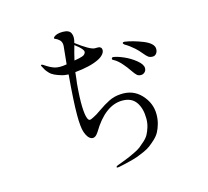

<svg xmlns="http://www.w3.org/2000/svg" viewBox="-119 -946 1239 1143"><g transform="rotate(-15 500.0 -374.5)"><path d="M615 -584Q638 -581 676 -564.5Q714 -548 746.5 -521.5Q779 -495 779 -472Q779 -457 769 -447.5Q759 -438 746 -438Q731 -438 721.5 -446Q712 -454 695 -479Q678 -504 663 -521Q637 -553 610 -567Q600 -571 603 -578Q606 -586 615 -584ZM702 -655Q751 -648 812 -624Q873 -599 873 -565Q873 -548 864 -537Q855 -526 842 -526Q825 -526 815 -533Q805 -540 788 -561Q771 -582 753 -598Q725 -623 697 -639Q688 -646 690 -651Q692 -656 702 -655ZM596 -359Q674 -365 724 -311.5Q774 -258 774 -189Q774 -158 766.5 -131Q759 -104 748 -83.5Q737 -63 717.5 -45Q698 -27 681.5 -14.5Q665 -2 638.5 9.5Q612 21 595.5 27Q579 33 551 40Q523 47 512 49.5Q501 52 477 57Q464 59 463 55Q462 49 476 44Q482 42 509.5 31.5Q537 21 548.5 16Q560 11 586 -1.5Q612 -14 624.5 -24Q637 -34 656 -51Q675 -68 684.5 -85.5Q694 -103 701.5 -127.5Q709 -152 709 -179Q709 -242 682 -281Q655 -320 598 -320Q492 -320 407 -177Q386 -144 363.5 -151.5Q341 -159 327 -199Q316 -230 316 -307Q316 -391 330 -553Q303 -555 293 -558Q265 -566 247 -574.5Q229 -583 217.5 -595.5Q206 -608 201 -615.5Q196 -623 187 -641Q183 -647 186 -649.5Q189 -652 197 -648Q234 -622 261.5 -614Q289 -606 334 -614Q343 -699 345 -723Q346 -732 344 -741Q342 -750 338 -755.5Q334 -761 328.5 -765.5Q323 -770 319 -772.5Q315 -775 310.5 -777Q306 -779 305 -779Q299 -784 304 -789Q320 -807 360.5 -807Q401 -807 411 -784Q422 -762 411 -725Q493 -663 521 -663Q522 -663 529 -663Q536 -663 538 -663Q540 -663 545 -662.5Q550 -662 552 -660.5Q554 -659 557 -657Q560 -655 561 -651.5Q562 -648 563 -643Q564 -630 552.5 -616Q541 -602 521 -592Q468 -565 372 -556Q371 -544 368 -519Q365 -494 364 -488Q356 -397 358 -345.5Q360 -294 368 -275Q373 -261 380.5 -259.5Q388 -258 406 -268Q424 -276 458 -300Q492 -324 525 -340.5Q558 -357 596 -359ZM456 -654Q464 -671 408 -713Q394 -664 385 -624Q407 -628 414.5 -629.5Q422 -631 433 -634.5Q444 -638 448.5 -642.5Q453 -647 456 -654Z"/></g></svg>

Font: TsukuhouMincho
Style: Regular
Weight: 400
Designer: Iose
Foundry: Typographish
Version: Version 1.001; ttfautohint (v1.8.3)